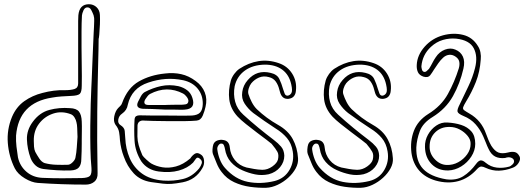

<svg xmlns="http://www.w3.org/2000/svg" viewBox="-20 -773 2491 909"><path d="M447 -589Q447 -553 444.5 -464Q442 -375 440.5 -244.5Q439 -114 442 47Q443 74 426.5 87.5Q410 101 386 101Q330 101 273 99Q216 97 159 93Q130 91 97 71Q64 51 50 24Q22 -32 17 -96Q12 -160 37 -220Q57 -267 95 -294Q133 -321 181 -333Q207 -340 234 -343.5Q261 -347 287 -346Q315 -346 332.5 -351.5Q350 -357 350 -378V-645Q350 -659 350 -673.5Q350 -688 351 -701Q356 -753 401 -753Q422 -753 437 -739Q452 -725 453 -702Q454 -684 453 -657Q452 -630 450 -609.5Q448 -589 447 -589ZM425 -645Q425 -659 426 -673.5Q427 -688 423 -701Q419 -712 412 -725.5Q405 -739 392 -738Q381 -737 375 -723.5Q369 -710 368 -700Q366 -663 366 -624.5Q366 -586 366 -547Q366 -502 367 -457.5Q368 -413 367 -367Q367 -337 357.5 -328.5Q348 -320 317 -319Q295 -318 272 -316.5Q249 -315 227 -311Q69 -287 56 -131Q55 -105 58 -79Q61 -53 65 -28Q74 13 105 40Q136 67 181 69Q228 71 274.5 71Q321 71 367 70Q397 69 406 59.5Q415 50 413 22Q409 -18 408 -70.5Q407 -123 407.5 -178.5Q408 -234 409.5 -282Q411 -330 412.5 -360Q414 -390 414 -392Q415 -424 417 -466.5Q419 -509 420.5 -550Q422 -591 423.5 -618Q425 -645 425 -645ZM365 -20Q365 6 353.5 19.5Q342 33 314 34Q282 35 249.5 33Q217 31 185 27Q163 24 148 10Q133 -4 125 -24Q109 -68 107.5 -112.5Q106 -157 135 -196Q167 -240 213.5 -252.5Q260 -265 311 -261Q342 -260 354 -244.5Q366 -229 367 -198Q368 -176 367.5 -154Q367 -132 367 -110Q367 -110 367 -94Q367 -78 366.5 -57Q366 -36 365 -20ZM347 -125Q347 -125 346.5 -137.5Q346 -150 345.5 -166.5Q345 -183 342 -194Q340 -205 333 -216.5Q326 -228 316 -232Q272 -249 231 -235Q190 -221 164.5 -187Q139 -153 140 -106Q140 -93 141 -79Q142 -65 147 -54Q155 -39 166 -22.5Q177 -6 191 -1Q217 6 246 7Q275 8 303 7Q313 6 324 -5Q335 -16 337 -26Q342 -50 343.5 -75Q345 -100 347 -125Z M663 -202Q650 -204 641 -198Q632 -192 631 -179Q630 -148 630.5 -127Q631 -106 636.5 -86Q642 -66 654 -38Q658 -31 673.5 -17Q689 -3 696 1Q719 14 749 19Q779 24 813 15Q847 6 881 -23Q889 -36 901.5 -44.5Q914 -53 930 -42Q944 -34 946 -13.5Q948 7 938 23Q907 78 845 90Q813 96 792.5 97.5Q772 99 751 96.5Q730 94 695 89Q644 81 613 47.5Q582 14 566 -32Q559 -50 554.5 -69.5Q550 -89 548 -108Q547 -128 544 -146.5Q541 -165 527 -182Q516 -198 521 -222.5Q526 -247 539 -261Q544 -266 550 -272Q556 -278 558 -285Q584 -357 637.5 -387.5Q691 -418 761 -425Q801 -430 837.5 -422Q874 -414 907 -389Q937 -367 949.5 -335.5Q962 -304 953 -267Q949 -248 940 -226Q931 -204 911 -202Q890 -200 853 -199.5Q816 -199 776.5 -199.5Q737 -200 705.5 -200.5Q674 -201 663 -202ZM761 -226Q793 -226 825 -225.5Q857 -225 889 -226Q916 -228 927.5 -240.5Q939 -253 940 -280Q941 -322 916.5 -352.5Q892 -383 848 -393Q805 -402 764 -399Q723 -396 682 -382Q603 -356 585 -277Q581 -251 558 -235Q543 -225 540 -207Q537 -189 550 -181Q569 -169 570.5 -153Q572 -137 573 -120Q575 -69 594 -24.5Q613 20 652 48.5Q691 77 754 82Q802 85 846 74.5Q890 64 923 24Q931 13 935 1Q939 -11 927 -21Q915 -32 907.5 -21.5Q900 -11 894 -3Q868 23 826.5 34.5Q785 46 732 39Q678 32 649 -9Q620 -56 617 -106.5Q614 -157 617 -207Q618 -219 624.5 -223Q631 -227 641 -227Q672 -226 701.5 -226Q731 -226 761 -226ZM656 -258Q619 -261 634 -292Q640 -305 647.5 -318Q655 -331 665 -337Q703 -357 742.5 -365.5Q782 -374 825 -365Q849 -359 866.5 -345.5Q884 -332 891 -309Q908 -257 854 -254Q843 -253 831.5 -253.5Q820 -254 808 -254H764Q764 -254 744.5 -255Q725 -256 699.5 -257Q674 -258 656 -258ZM764 -276Q764 -276 776.5 -276.5Q789 -277 805.5 -277Q822 -277 834 -277Q846 -277 858.5 -279Q871 -281 872 -295Q872 -304 863.5 -315Q855 -326 847 -330Q770 -370 690 -328Q683 -324 678 -317Q673 -310 668 -303Q661 -291 664.5 -283.5Q668 -276 683 -276Z M1029 41Q1015 23 1006 0.5Q997 -22 988 -44Q985 -52 986 -66Q987 -80 990 -89Q995 -103 1009.5 -108Q1024 -113 1038 -110Q1065 -106 1068 -75Q1071 -41 1092 -15Q1113 11 1147 20Q1167 24 1183.5 27Q1200 30 1222 31Q1247 31 1269.5 15Q1292 -1 1296 -18Q1301 -40 1293.5 -54Q1286 -68 1266 -92Q1262 -96 1242 -111Q1222 -126 1195.5 -146Q1169 -166 1144 -186Q1119 -206 1105 -221Q1071 -258 1065.5 -302Q1060 -346 1073 -392Q1078 -408 1089 -423Q1100 -438 1113 -447Q1157 -476 1204 -483.5Q1251 -491 1300 -474Q1341 -460 1363.5 -424Q1386 -388 1381 -344Q1380 -328 1371.5 -317.5Q1363 -307 1345 -305Q1329 -304 1319.5 -312.5Q1310 -321 1306 -336Q1305 -340 1304 -343Q1303 -346 1302 -350Q1297 -371 1285.5 -387Q1274 -403 1253 -408Q1228 -415 1206.5 -406Q1185 -397 1170 -379Q1162 -369 1157.5 -354Q1153 -339 1156 -328Q1162 -309 1172 -289.5Q1182 -270 1196 -256Q1241 -213 1296 -182Q1344 -155 1366 -114.5Q1388 -74 1391 -24Q1393 0 1380 24Q1367 48 1344.5 68.5Q1322 89 1294.5 102Q1267 115 1240 116Q1203 117 1163.5 111.5Q1124 106 1088.5 89.5Q1053 73 1029 41ZM1127 -338Q1131 -369 1153 -394Q1196 -444 1261 -428Q1292 -421 1302.5 -399Q1313 -377 1320 -352Q1323 -343 1327 -331.5Q1331 -320 1341 -320Q1352 -321 1359 -331.5Q1366 -342 1359 -373Q1349 -419 1316.5 -443Q1284 -467 1234 -467Q1177 -466 1139.5 -439Q1102 -412 1091 -365Q1084 -326 1093.5 -291Q1103 -256 1132 -230Q1167 -198 1203.5 -168Q1240 -138 1277 -110Q1297 -95 1311 -78.5Q1325 -62 1326 -36Q1326 -6 1306 18.5Q1286 43 1252 52Q1219 59 1187.5 52.5Q1156 46 1127 33Q1095 19 1073 -6Q1051 -31 1045 -68Q1044 -75 1040.5 -84Q1037 -93 1030 -93Q1021 -95 1014 -85Q1007 -75 1009 -64Q1012 -41 1021 -18Q1030 5 1045 22Q1093 76 1153.5 88Q1214 100 1280 84Q1327 72 1350.5 31.5Q1374 -9 1366 -56Q1360 -94 1338.5 -119.5Q1317 -145 1286 -164Q1258 -182 1231.5 -200.5Q1205 -219 1179 -238Q1155 -257 1138.5 -282Q1122 -307 1127 -338Z M1478 41Q1464 23 1455 0.5Q1446 -22 1437 -44Q1434 -52 1435 -66Q1436 -80 1439 -89Q1444 -103 1458.5 -108Q1473 -113 1487 -110Q1514 -106 1517 -75Q1520 -41 1541 -15Q1562 11 1596 20Q1616 24 1632.5 27Q1649 30 1671 31Q1696 31 1718.5 15Q1741 -1 1745 -18Q1750 -40 1742.5 -54Q1735 -68 1715 -92Q1711 -96 1691 -111Q1671 -126 1644.5 -146Q1618 -166 1593 -186Q1568 -206 1554 -221Q1520 -258 1514.5 -302Q1509 -346 1522 -392Q1527 -408 1538 -423Q1549 -438 1562 -447Q1606 -476 1653 -483.5Q1700 -491 1749 -474Q1790 -460 1812.5 -424Q1835 -388 1830 -344Q1829 -328 1820.5 -317.5Q1812 -307 1794 -305Q1778 -304 1768.5 -312.5Q1759 -321 1755 -336Q1754 -340 1753 -343Q1752 -346 1751 -350Q1746 -371 1734.5 -387Q1723 -403 1702 -408Q1677 -415 1655.5 -406Q1634 -397 1619 -379Q1611 -369 1606.5 -354Q1602 -339 1605 -328Q1611 -309 1621 -289.5Q1631 -270 1645 -256Q1690 -213 1745 -182Q1793 -155 1815 -114.5Q1837 -74 1840 -24Q1842 0 1829 24Q1816 48 1793.5 68.5Q1771 89 1743.5 102Q1716 115 1689 116Q1652 117 1612.5 111.5Q1573 106 1537.5 89.5Q1502 73 1478 41ZM1576 -338Q1580 -369 1602 -394Q1645 -444 1710 -428Q1741 -421 1751.5 -399Q1762 -377 1769 -352Q1772 -343 1776 -331.5Q1780 -320 1790 -320Q1801 -321 1808 -331.5Q1815 -342 1808 -373Q1798 -419 1765.5 -443Q1733 -467 1683 -467Q1626 -466 1588.5 -439Q1551 -412 1540 -365Q1533 -326 1542.5 -291Q1552 -256 1581 -230Q1616 -198 1652.5 -168Q1689 -138 1726 -110Q1746 -95 1760 -78.5Q1774 -62 1775 -36Q1775 -6 1755 18.5Q1735 43 1701 52Q1668 59 1636.5 52.5Q1605 46 1576 33Q1544 19 1522 -6Q1500 -31 1494 -68Q1493 -75 1489.5 -84Q1486 -93 1479 -93Q1470 -95 1463 -85Q1456 -75 1458 -64Q1461 -41 1470 -18Q1479 5 1494 22Q1542 76 1602.5 88Q1663 100 1729 84Q1776 72 1799.5 31.5Q1823 -9 1815 -56Q1809 -94 1787.5 -119.5Q1766 -145 1735 -164Q1707 -182 1680.5 -200.5Q1654 -219 1628 -238Q1604 -257 1587.5 -282Q1571 -307 1576 -338Z M2256 -491Q2252 -433 2233 -385Q2214 -337 2187 -293Q2176 -275 2173 -266Q2170 -257 2177 -251.5Q2184 -246 2203 -235Q2259 -203 2281 -140Q2286 -126 2292 -111.5Q2298 -97 2306 -83Q2322 -58 2339.5 -51Q2357 -44 2385 -51Q2403 -56 2417 -53Q2431 -50 2440 -32Q2446 -19 2435 -1.5Q2424 16 2405 22Q2374 34 2342 35Q2310 36 2278 21Q2268 16 2259.5 15.5Q2251 15 2240 26Q2200 71 2150 84.5Q2100 98 2043 82Q1994 68 1964.5 34.5Q1935 1 1928 -49Q1921 -105 1939.5 -153.5Q1958 -202 2007 -233Q2069 -271 2100.5 -328Q2132 -385 2152 -449Q2157 -466 2154.5 -480Q2152 -494 2138 -504Q2123 -515 2107 -513.5Q2091 -512 2078 -500Q2065 -488 2055 -473.5Q2045 -459 2035 -444Q2026 -429 2016.5 -416.5Q2007 -404 1985 -410Q1965 -417 1958.5 -431.5Q1952 -446 1953 -465Q1955 -512 1990.5 -552Q2026 -592 2078 -606Q2127 -619 2172 -608Q2217 -597 2242 -556Q2251 -543 2254.5 -525.5Q2258 -508 2256 -491ZM1951 -75Q1949 -10 1983 26.5Q2017 63 2093 76Q2140 82 2173 61.5Q2206 41 2234 3Q2245 -12 2255 -13.5Q2265 -15 2280 -2Q2303 17 2332 20.5Q2361 24 2390 16Q2398 14 2407 5Q2416 -4 2413 -14Q2411 -22 2399.5 -26.5Q2388 -31 2371 -25Q2343 -22 2324 -32Q2305 -42 2293 -68Q2286 -82 2280.5 -97Q2275 -112 2268 -127Q2254 -159 2231.5 -184.5Q2209 -210 2174 -224Q2148 -235 2146 -245Q2144 -255 2157 -280Q2177 -322 2197.5 -364.5Q2218 -407 2229 -451Q2243 -506 2223 -544.5Q2203 -583 2140 -590Q2108 -593 2077 -584Q2046 -575 2020 -551Q1980 -514 1975 -459Q1975 -453 1977.5 -444Q1980 -435 1987 -433Q1994 -431 2000.5 -437Q2007 -443 2011 -447Q2020 -461 2027 -475Q2034 -489 2043 -502Q2060 -528 2086.5 -538Q2113 -548 2136 -538Q2161 -528 2171.5 -505Q2182 -482 2174 -448Q2158 -378 2124.5 -318Q2091 -258 2028 -219Q1982 -191 1967.5 -152Q1953 -113 1951 -75ZM2230 -92Q2230 -61 2211.5 -32Q2193 -3 2163.5 15Q2134 33 2102 34Q2054 35 2023.5 4Q1993 -27 1992 -77Q1991 -108 2006 -135Q2021 -162 2045.5 -178.5Q2070 -195 2098 -193Q2134 -191 2163.5 -181.5Q2193 -172 2211.5 -151Q2230 -130 2230 -92ZM2014 -80Q2013 -46 2038 -19.5Q2063 7 2095 8Q2124 9 2149.5 -5Q2175 -19 2191.5 -42Q2208 -65 2208 -91Q2209 -111 2194 -129.5Q2179 -148 2156.5 -160Q2134 -172 2109 -172Q2068 -173 2041 -147Q2014 -121 2014 -80Z"/></svg>

Font: Shizuru
Style: Regular
Weight: 400
Version: Version 1.000